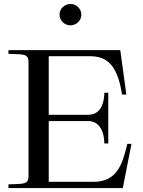

<svg xmlns="http://www.w3.org/2000/svg" viewBox="-20 -957 730 977"><path d="M23 -19V0H605L649 -225H628C604 -125 577 -32 458 -32H228V-341H429C472 -341 509 -309 511 -227H531V-485H511C509 -401 472 -373 429 -373H228V-671H437C517 -671 577 -635 601 -476H623L592 -702H23V-683C98 -680 125 -685 125 -642V-60C125 -17 98 -22 23 -19ZM283 -883C283 -913 309 -937 339 -937C367 -937 394 -913 394 -883C394 -851 367 -828 339 -828C309 -828 283 -851 283 -883Z"/></svg>

Font: Ortica Linear
Style: Regular
Weight: 400
Designer: Benedetta Bovani
Foundry: Collletttivo
Version: Version 2.000;Glyphs 3.1.2 (3151)